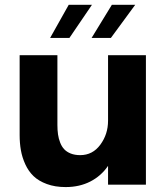

<svg xmlns="http://www.w3.org/2000/svg" viewBox="-20 -757 673 787"><path d="M185.5 -601.6 261.7 -737.3H356.9L264.6 -601.6ZM355.5 -601.6 438.5 -737.3H534.2L434.6 -601.6ZM249 9.8Q205.6 9.8 171.9 -2.7Q138.2 -15.1 117.4 -35.2Q96.7 -55.2 83.7 -83.5Q70.8 -111.8 65.7 -140.9Q60.5 -169.9 60.5 -203.6V-530.8H215.3V-244.6Q215.3 -223.1 217.8 -206.1Q220.2 -189 226.6 -172.6Q232.9 -156.2 243.2 -145.3Q253.4 -134.3 270 -127.7Q286.6 -121.1 308.6 -121.1Q359.9 -121.1 391.4 -164.1Q422.9 -207 422.9 -262.2V-530.8H578.1V0H422.9V-77.1Q394.5 -35.6 350.1 -12.9Q305.7 9.8 249 9.8Z"/></svg>

Font: Epilogue
Style: Bold
Weight: 700
Designer: Tyler Finck
Foundry: Etcetera Type Co
Version: Version 2.112